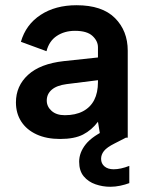

<svg xmlns="http://www.w3.org/2000/svg" viewBox="-20 -527 567 735"><path d="M435 -53 462 0 419 22Q389 37 378 51Q367 65 367 81Q367 99 380 110Q393 121 415 121Q442 121 475 108V174Q459 180 440 184Q421 188 402 188Q373 188 345.5 178.5Q318 169 300.5 148Q283 127 283 92Q283 57 308.5 25Q334 -7 398 -36ZM365 0 355 -61Q331 -29 298 -12Q265 5 210 5Q158 5 120 -12.5Q82 -30 61.5 -61.5Q41 -93 41 -135Q41 -198 87.5 -240.5Q134 -283 224 -293L355 -307V-346Q355 -370 334 -389.5Q313 -409 267 -409Q227 -409 197.5 -389.5Q168 -370 158 -331L60 -367Q79 -433 135.5 -470Q192 -507 273 -507Q371 -507 420 -458Q469 -409 469 -333V0ZM355 -220 235 -205Q197 -200 178 -183.5Q159 -167 159 -142Q159 -119 177.5 -102.5Q196 -86 228 -86Q269 -86 297.5 -101Q326 -116 340.5 -144Q355 -172 355 -213Z"/></svg>

Font: Albert Sans SemiBold
Style: Regular
Weight: 600
Designer: Andreas Rasmussen
Foundry: a.Foundry
Version: Version 1.025